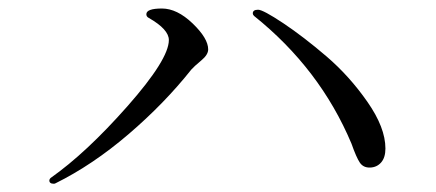

<svg xmlns="http://www.w3.org/2000/svg" viewBox="-20 -574 1040 458"><path d="M97.7 -143.6Q97.7 -146.5 100.6 -149.4Q185.5 -209 284.2 -320.8Q382.8 -432.6 382.8 -478.5Q382.8 -503.9 335 -531.2Q329.1 -534.2 329.1 -540Q329.1 -553.7 366.2 -553.7Q402.3 -553.7 439.5 -518.1Q476.6 -482.4 476.6 -456.1Q476.6 -443.4 460 -429.7Q442.4 -415 436.5 -408.2Q372.1 -327.1 286.6 -253.9Q201.2 -180.7 112.3 -136.7Q110.4 -135.7 108.4 -135.7Q97.7 -135.7 97.7 -143.6ZM583 -542Q583 -550.8 595.7 -550.8Q607.4 -550.8 655.8 -518.6Q704.1 -486.3 758.8 -439.5Q813.5 -392.6 856.4 -331.1Q899.4 -269.5 899.4 -219.7Q899.4 -198.2 889.2 -186.5Q878.9 -174.8 862.8 -174.3Q846.7 -173.8 838.4 -186Q830.1 -198.2 818.4 -231.4Q743.2 -410.2 585.9 -536.1Q583 -539.1 583 -542Z"/></svg>

Font: GenEi Koburi Mincho v6
Style: Regular
Weight: 400
Designer: o_tamon (Modified)
Foundry: o_tamon / Adobe Systems Incorporated
Version: Version 6.1